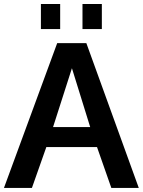

<svg xmlns="http://www.w3.org/2000/svg" viewBox="-21 -929 707 949"><path d="M181.2 -785.2V-909.2H276.4V-785.2ZM386.7 -785.2V-909.2H482.4V-785.2ZM-1.5 0 261.7 -715.8H405.8L665 0H529.3L458.5 -202.1H208L136.7 0ZM241.2 -300.8H424.8Q336.9 -582.5 334.5 -591.8Z"/></svg>

Font: Oxygen
Style: Bold
Weight: 700
Designer: vernon adams
Foundry: Vernon Adams
Version: Version 0.2.3 webfont; ttfautohint (v0.93.3-1d66) -l 8 -r 50